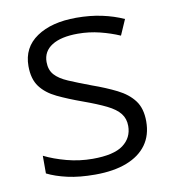

<svg xmlns="http://www.w3.org/2000/svg" viewBox="-68 -603 607 673"><g transform="rotate(-10 236.0 -266.5)"><path d="M426 -143Q426 -94 401.5 -60Q377 -26 330.5 -8Q284 10 218 10Q162 10 120 0.5Q78 -9 48 -24V-87Q82 -70 127 -58Q172 -46 219 -46Q294 -46 327.5 -71Q361 -96 361 -138Q361 -164 346.5 -182.5Q332 -201 300.5 -216.5Q269 -232 219 -250Q169 -268 131.5 -286Q94 -304 73.5 -331.5Q53 -359 53 -405Q53 -471 106 -507Q159 -543 247 -543Q296 -543 338 -534Q380 -525 415 -509L391 -454Q359 -468 321 -477.5Q283 -487 243 -487Q183 -487 150.5 -466.5Q118 -446 118 -408Q118 -380 133.5 -362.5Q149 -345 180.5 -331.5Q212 -318 260 -300Q308 -283 346 -264Q384 -245 405 -217Q426 -189 426 -143Z"/></g></svg>

Font: Noto Sans Syriac Eastern Light
Style: Regular
Weight: 300
Designer: Patrick Giasson and the Monotype Design Team
Foundry: Monotype Imaging Inc.
Version: Version 3.001